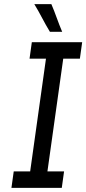

<svg xmlns="http://www.w3.org/2000/svg" viewBox="-20 -903 415 923"><path d="M46 -79 35 0H277L288 -79H208L284 -621H364L375 -700H133L122 -621H201L125 -79ZM227 -883H145Q165 -850 182.5 -816.5Q200 -783 220 -750H279Q265 -783 253 -816.5Q241 -850 227 -883Z"/></svg>

Font: Josefin Slab Thin
Style: Italic
Weight: 100
Italic angle: -12°
Designer: Santiago Orozco
Foundry: Typemade
Version: Version 2.000